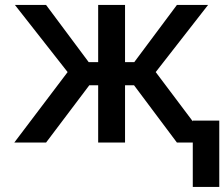

<svg xmlns="http://www.w3.org/2000/svg" viewBox="-20 -565 889 761"><path d="M36.6 0 248 -279.3 39.1 -545.4H162.6L331.5 -318.8H369.1V-545.4H475.6V-318.8H512.2L681.2 -545.4H804.7L597.2 -279.3L744.1 -84V-86.9H849.1V175.8H744.1V0H681.2L511.2 -227.1H475.6V0H369.1V-227.1H334L162.6 0Z"/></svg>

Font: Interop Med
Style: Regular
Weight: 500
Designer: Rasmus Andersson, Google, Jang Haemin
Foundry: jhaemin
Version: Version 1.007